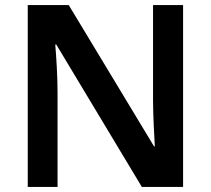

<svg xmlns="http://www.w3.org/2000/svg" viewBox="-20 -734 828 754"><path d="M699 0V-714H581V-341C581 -282 586 -196 588 -159H585L250 -714H89V0H206V-370C206 -435 201 -512 197 -559H201L537 0Z"/></svg>

Font: Noto Sans Khmer UI SemiBold
Style: Regular
Weight: 600
Designer: Danh Hong and the Monotype Design Team
Foundry: Monotype Imaging Inc.
Version: Version 2.002